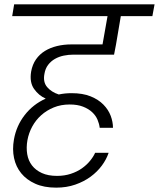

<svg xmlns="http://www.w3.org/2000/svg" viewBox="-20 -760 730 882"><path d="M479 -58Q469 -28 448 0.5Q427 29 396.5 51.5Q366 74 326 88Q286 102 238 102Q182 102 142 84Q102 66 77.5 36Q53 6 44.5 -34Q36 -74 44 -119Q55 -182 93.5 -231.5Q132 -281 190 -307Q158 -321 136.5 -351.5Q115 -382 123 -431Q129 -464 145.5 -487.5Q162 -511 186.5 -526Q211 -541 242 -548.5Q273 -556 308 -556H451L474 -686H36L45 -740H690L680 -686H535L513 -556L504 -509H318Q295 -509 273 -504.5Q251 -500 232.5 -489.5Q214 -479 201 -462Q188 -445 184 -420Q177 -383 196.5 -360Q216 -337 250 -326Q278 -332 309 -332Q360 -332 396 -317.5Q432 -303 455 -279.5Q478 -256 488.5 -228Q499 -200 499 -173H438Q436 -191 428 -210Q420 -229 403.5 -244.5Q387 -260 361.5 -270Q336 -280 300 -280Q260 -280 227 -266.5Q194 -253 169 -230.5Q144 -208 128 -178.5Q112 -149 106 -116Q100 -82 105 -52Q110 -22 127 0Q144 22 172.5 35Q201 48 242 48Q276 48 305 38.5Q334 29 356 13.5Q378 -2 393.5 -21Q409 -40 417 -58H479Z"/></svg>

Font: SVN-Poppins Light
Style: Italic
Weight: 300
Italic angle: -10°
Designer: Ninad Kale (Devanagari), Jonny Pinhorn (Latin)
Foundry: Indian Type Foundry
Version: Version 3.002 2017; ttfautohint (v1.8.3)